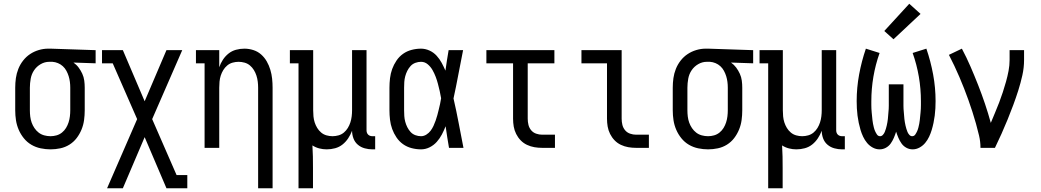

<svg xmlns="http://www.w3.org/2000/svg" viewBox="-20 -787 5540 1022"><path d="M249 8Q223 8 196.5 2.5Q170 -3 147 -16.5Q124 -30 107 -51Q90 -72 79.5 -96.5Q69 -121 65 -147Q61 -173 61 -200V-320Q61 -346 64.5 -371Q68 -396 77.5 -420Q87 -444 103 -464.5Q119 -485 140 -499Q161 -513 186 -520.5Q211 -528 236 -528Q240 -528 243.5 -528Q247 -528 250 -528L489 -520V-450L371 -454Q387 -443 398.5 -427.5Q410 -412 418 -394.5Q426 -377 428.5 -358Q431 -339 431 -320V-200Q431 -174 427.5 -148Q424 -122 414 -97.5Q404 -73 388 -52Q372 -31 349.5 -17Q327 -3 301 2.5Q275 8 249 8ZM249 -62Q265 -62 281 -66.5Q297 -71 310 -81.5Q323 -92 331.5 -106Q340 -120 345 -135.5Q350 -151 352 -167.5Q354 -184 354 -200V-320Q354 -336 352 -351.5Q350 -367 345.5 -381.5Q341 -396 333.5 -410Q326 -424 314.5 -434.5Q303 -445 288.5 -451Q274 -457 259 -458H250Q248 -458 246 -458Q244 -458 242 -458Q218 -458 196.5 -445.5Q175 -433 161.5 -413Q148 -393 143.5 -368.5Q139 -344 139 -320V-200Q139 -183 141 -166.5Q143 -150 148.5 -134.5Q154 -119 163.5 -105Q173 -91 186 -81Q199 -71 215.5 -66.5Q232 -62 249 -62Z M550 215 710 -153 580 -450H523V-520H634L750 -248L866 -520H950L790 -153L920 145H977V215H866L750 -57L634 215Z M1354 215V-320Q1354 -336 1352 -352.5Q1350 -369 1345 -384.5Q1340 -400 1331.5 -414Q1323 -428 1310.5 -438.5Q1298 -449 1282 -453.5Q1266 -458 1250 -458Q1234 -458 1218 -453.5Q1202 -449 1189.5 -438.5Q1177 -428 1168.5 -414Q1160 -400 1155 -384.5Q1150 -369 1148.5 -352.5Q1147 -336 1147 -320V0H1069V-450H1023V-520H1147V-429Q1154 -450 1166.5 -469Q1179 -488 1196.5 -502Q1214 -516 1236 -522Q1258 -528 1281 -528Q1305 -528 1328.5 -520.5Q1352 -513 1370 -497Q1388 -481 1400 -460Q1412 -439 1419 -415.5Q1426 -392 1428.5 -368Q1431 -344 1431 -320V215Z M1569 215V-450H1523V-520H1647V-200Q1647 -184 1648.5 -167.5Q1650 -151 1655 -135.5Q1660 -120 1668.5 -106Q1677 -92 1689.5 -81.5Q1702 -71 1718 -66.5Q1734 -62 1750 -62Q1766 -62 1782 -66.5Q1798 -71 1810.5 -81.5Q1823 -92 1831.5 -106Q1840 -120 1845 -135.5Q1850 -151 1852 -167.5Q1854 -184 1854 -200V-520H1931V-93Q1931 -87 1933 -81Q1935 -75 1939.5 -70.5Q1944 -66 1950 -64Q1956 -62 1962 -62H1977V8H1962Q1942 8 1921.5 2.5Q1901 -3 1885 -16.5Q1869 -30 1861.5 -50Q1854 -70 1854 -91Q1846 -70 1833.5 -51Q1821 -32 1803.5 -18Q1786 -4 1764 2Q1742 8 1719 8Q1699 8 1679.5 3Q1660 -2 1643 -13Q1645 17 1645.5 47Q1646 77 1646 107V215Z M2221 8Q2196 8 2171 1.5Q2146 -5 2125.5 -19.5Q2105 -34 2090.5 -55.5Q2076 -77 2067.5 -100.5Q2059 -124 2056 -149.5Q2053 -175 2053 -200V-320Q2053 -345 2056 -370.5Q2059 -396 2067.5 -419.5Q2076 -443 2090.5 -464.5Q2105 -486 2125.5 -500.5Q2146 -515 2171 -521.5Q2196 -528 2221 -528Q2244 -528 2266 -518Q2288 -508 2304 -490.5Q2320 -473 2331 -452.5Q2342 -432 2351 -411Q2355 -438 2359 -465.5Q2363 -493 2368 -520H2445Q2432 -456 2420 -391.5Q2408 -327 2394 -263Q2409 -198 2421.5 -132Q2434 -66 2447 0H2370Q2365 -29 2360.5 -57.5Q2356 -86 2352 -115Q2343 -92 2332 -71Q2321 -50 2305 -32Q2289 -14 2267 -3Q2245 8 2221 8ZM2221 -62Q2236 -62 2249.5 -70.5Q2263 -79 2272 -91Q2281 -103 2287.5 -117Q2294 -131 2299 -145.5Q2304 -160 2308 -174.5Q2312 -189 2315.5 -204Q2319 -219 2322.5 -234Q2326 -249 2328 -264Q2325 -283 2320.5 -302.5Q2316 -322 2311 -341Q2306 -360 2299 -378.5Q2292 -397 2282 -414.5Q2272 -432 2256.5 -445Q2241 -458 2221 -458Q2206 -458 2191 -452.5Q2176 -447 2165.5 -435.5Q2155 -424 2148 -410Q2141 -396 2137 -381Q2133 -366 2132 -350.5Q2131 -335 2131 -320V-200Q2131 -185 2132 -169.5Q2133 -154 2137 -139Q2141 -124 2148 -110Q2155 -96 2165.5 -84.5Q2176 -73 2191 -67.5Q2206 -62 2221 -62Z M2866 0Q2845 0 2824.5 -3.5Q2804 -7 2785 -16Q2766 -25 2751.5 -40Q2737 -55 2727.5 -74Q2718 -93 2714.5 -113.5Q2711 -134 2711 -155V-450H2569V-520H2931V-450H2789V-155Q2789 -138 2793 -122Q2797 -106 2807.5 -93.5Q2818 -81 2834 -75.5Q2850 -70 2866 -70H2934V0Z M3366 0Q3345 0 3324.5 -3.5Q3304 -7 3285 -16Q3266 -25 3251.5 -40Q3237 -55 3227.5 -74Q3218 -93 3214.5 -113.5Q3211 -134 3211 -155V-450H3075V-520H3289V-155Q3289 -138 3293 -122Q3297 -106 3307.5 -93.5Q3318 -81 3334 -75.5Q3350 -70 3366 -70H3434V0Z M3749 8Q3723 8 3696.5 2.5Q3670 -3 3647 -16.5Q3624 -30 3607 -51Q3590 -72 3579.5 -96.5Q3569 -121 3565 -147Q3561 -173 3561 -200V-320Q3561 -346 3564.5 -371Q3568 -396 3577.5 -420Q3587 -444 3603 -464.5Q3619 -485 3640 -499Q3661 -513 3686 -520.5Q3711 -528 3736 -528Q3740 -528 3743.5 -528Q3747 -528 3750 -528L3989 -520V-450L3871 -454Q3887 -443 3898.5 -427.5Q3910 -412 3918 -394.5Q3926 -377 3928.5 -358Q3931 -339 3931 -320V-200Q3931 -174 3927.5 -148Q3924 -122 3914 -97.5Q3904 -73 3888 -52Q3872 -31 3849.5 -17Q3827 -3 3801 2.5Q3775 8 3749 8ZM3749 -62Q3765 -62 3781 -66.5Q3797 -71 3810 -81.5Q3823 -92 3831.5 -106Q3840 -120 3845 -135.5Q3850 -151 3852 -167.5Q3854 -184 3854 -200V-320Q3854 -336 3852 -351.5Q3850 -367 3845.5 -381.5Q3841 -396 3833.5 -410Q3826 -424 3814.5 -434.5Q3803 -445 3788.5 -451Q3774 -457 3759 -458H3750Q3748 -458 3746 -458Q3744 -458 3742 -458Q3718 -458 3696.5 -445.5Q3675 -433 3661.5 -413Q3648 -393 3643.5 -368.5Q3639 -344 3639 -320V-200Q3639 -183 3641 -166.5Q3643 -150 3648.5 -134.5Q3654 -119 3663.5 -105Q3673 -91 3686 -81Q3699 -71 3715.5 -66.5Q3732 -62 3749 -62Z M4069 215V-450H4023V-520H4147V-200Q4147 -184 4148.5 -167.5Q4150 -151 4155 -135.5Q4160 -120 4168.5 -106Q4177 -92 4189.5 -81.5Q4202 -71 4218 -66.5Q4234 -62 4250 -62Q4266 -62 4282 -66.5Q4298 -71 4310.5 -81.5Q4323 -92 4331.5 -106Q4340 -120 4345 -135.5Q4350 -151 4352 -167.5Q4354 -184 4354 -200V-520H4431V-93Q4431 -87 4433 -81Q4435 -75 4439.5 -70.5Q4444 -66 4450 -64Q4456 -62 4462 -62H4477V8H4462Q4442 8 4421.5 2.5Q4401 -3 4385 -16.5Q4369 -30 4361.5 -50Q4354 -70 4354 -91Q4346 -70 4333.5 -51Q4321 -32 4303.5 -18Q4286 -4 4264 2Q4242 8 4219 8Q4199 8 4179.5 3Q4160 -2 4143 -13Q4145 17 4145.5 47Q4146 77 4146 107V215Z M4838 8Q4820 8 4804.5 -0.5Q4789 -9 4779 -23Q4769 -37 4762 -53.5Q4755 -70 4750 -86Q4745 -70 4738 -53.5Q4731 -37 4721 -23Q4711 -9 4695.5 -0.5Q4680 8 4662 8Q4643 8 4625.5 -1.5Q4608 -11 4595.5 -26Q4583 -41 4574.5 -59Q4566 -77 4560.5 -95.5Q4555 -114 4551 -133Q4547 -152 4544.5 -171.5Q4542 -191 4541 -210.5Q4540 -230 4540 -249Q4540 -320 4553 -390.5Q4566 -461 4589 -528L4662 -505Q4640 -443 4629 -378.5Q4618 -314 4618 -248Q4618 -238 4618 -228Q4618 -218 4618.5 -208Q4619 -198 4620 -188Q4621 -178 4622 -168Q4623 -158 4624 -148Q4625 -138 4627 -128Q4629 -118 4631.5 -108Q4634 -98 4638 -89Q4642 -80 4648 -71Q4654 -62 4665 -62Q4673 -62 4679.5 -69Q4686 -76 4689.5 -84.5Q4693 -93 4695.5 -101.5Q4698 -110 4700 -118.5Q4702 -127 4703.5 -136Q4705 -145 4706 -153.5Q4707 -162 4707.5 -171Q4708 -180 4709 -189Q4710 -198 4710.5 -207Q4711 -216 4711 -224.5Q4711 -233 4711 -242Q4711 -251 4711 -260V-338H4789V-260Q4789 -251 4789 -242Q4789 -233 4789 -224.5Q4789 -216 4789.5 -207Q4790 -198 4791 -189Q4792 -180 4792.5 -171Q4793 -162 4794 -153.5Q4795 -145 4796.5 -136Q4798 -127 4800 -118.5Q4802 -110 4804.5 -101.5Q4807 -93 4810.5 -84.5Q4814 -76 4820.5 -69Q4827 -62 4835 -62Q4846 -62 4852 -71Q4858 -80 4862 -89Q4866 -98 4868.5 -108Q4871 -118 4873 -128Q4875 -138 4876 -148Q4877 -158 4878 -168Q4879 -178 4880 -188Q4881 -198 4881.5 -208Q4882 -218 4882 -228Q4882 -238 4882 -248Q4882 -314 4871 -378.5Q4860 -443 4838 -505L4911 -528Q4934 -461 4947 -390.5Q4960 -320 4960 -249Q4960 -230 4959 -210.5Q4958 -191 4955.5 -171.5Q4953 -152 4949 -133Q4945 -114 4939.5 -95.5Q4934 -77 4925.5 -59Q4917 -41 4904.5 -26Q4892 -11 4874.5 -1.5Q4857 8 4838 8ZM4736 -578 4687 -622 4820 -767 4880 -713Z M5199 0Q5199 -33 5191.5 -65Q5184 -97 5175 -129Q5166 -161 5156 -192Q5146 -223 5135 -254Q5124 -285 5112 -315.5Q5100 -346 5087 -376.5Q5074 -407 5060 -436.5Q5046 -466 5031 -495L5100 -528Q5125 -481 5146 -432.5Q5167 -384 5186.5 -334.5Q5206 -285 5223 -234.5Q5240 -184 5254 -133Q5265 -160 5276.5 -187Q5288 -214 5298.5 -241.5Q5309 -269 5318 -296.5Q5327 -324 5335 -352.5Q5343 -381 5348.5 -410Q5354 -439 5354 -468V-520H5431V-468Q5431 -427 5422 -386.5Q5413 -346 5400.5 -306.5Q5388 -267 5373.5 -228Q5359 -189 5343.5 -151Q5328 -113 5311 -75Q5294 -37 5276 0Z"/></svg>

Font: Iosevka Gothic
Style: Regular
Weight: 400
Monospace: yes
Designer: Belleve Invis
Foundry: Belleve Invis
Version: Version 15.5.1; ttfautohint (v1.8.4)